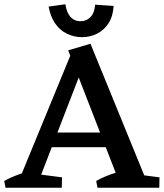

<svg xmlns="http://www.w3.org/2000/svg" viewBox="-40 -884 771 904"><path d="M35 0 298 -639 368 -616 130 0ZM532 0 281 -647 386 -678 663 0ZM183 -191V-260H484V-191ZM-14 0 -20 -32Q3 -45 28 -55Q53 -65 79 -73L80 0ZM111 0 114 -67 252 -49 251 0ZM419 0 413 -32Q435 -45 460.5 -55Q486 -65 512 -73L554 0ZM570 0 573 -67 711 -49 710 0ZM346 -709Q308 -709 274.5 -725.5Q241 -742 219 -774.5Q197 -807 189 -853L268 -864Q273 -826 291.5 -805Q310 -784 339 -784Q367 -784 386 -803.5Q405 -823 408 -862L495 -856Q492 -807 471 -774.5Q450 -742 417 -725.5Q384 -709 346 -709Z"/></svg>

Font: Eczar Medium
Style: Regular
Weight: 500
Designer: Vaibhav Singh
Foundry: Rosetta Type Foundry
Version: Version 2.000